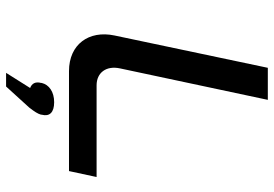

<svg xmlns="http://www.w3.org/2000/svg" viewBox="-158 -552 922 647"><g transform="rotate(90 303.5 -229.0)"><path d="M209 -670 100 -153C82 -67 130 0 220 0H557L577 -93H268C225 -93 201 -126 211 -172L317 -670ZM226 212H272L343 134C357 116 364 105 367 94V92C374 66 360 50 325 50C290 50 266 67 260 92V94C255 112 261 125 277 131Z"/></g></svg>

Font: LT Wave Text Medium Italic
Style: Regular
Weight: 500
Designer: Daniel Lyons
Version: Version 2.5 (Glyphs App)